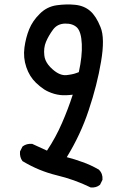

<svg xmlns="http://www.w3.org/2000/svg" viewBox="-20 -781 540 848"><path d="M379.4 46.4Q343.3 28.8 306.2 15.6Q269 2.4 230.5 -6.8Q151.9 -25.9 81.1 -68.4L80.1 -68.8L79.1 -69.8Q66.4 -86.9 68.4 -110.8V-111.8L68.8 -112.8L78.6 -132.3L79.6 -133.8L80.6 -134.8Q97.7 -147.5 121.6 -145.5H122.6L123.5 -145L187.5 -115.7Q226.6 -174.3 253.9 -237.8Q280.8 -299.3 301.3 -362.8Q284.7 -360.8 271.2 -360.4Q257.8 -359.9 246.1 -361.3Q219.2 -364.3 192.9 -376.5Q184.1 -380.4 175 -386.2Q166 -392.1 157 -399.4Q147.9 -406.7 138.7 -415.5Q124.5 -429.2 113.8 -446.5Q103 -463.9 96.2 -484.4Q82 -525.9 87.9 -570.8Q93.8 -614.7 108.9 -651.9Q124 -689 155.3 -719.7Q186.5 -751.5 230.5 -757.8Q273.4 -763.7 311.5 -759.8Q351.1 -755.9 377.9 -732.9Q404.3 -710.4 423.8 -661.6Q434.1 -637.2 434.6 -598.6Q435.1 -560.1 426.3 -508.8Q409.2 -405.8 371.6 -293.9Q335.9 -186 274.9 -86.9Q311 -77.6 343.8 -65.4Q362.3 -59.1 380.1 -50.8Q397.9 -42.5 416 -32.2H416.5L417 -31.2Q434.6 -14.2 432.6 12.2V13.2L432.1 14.2L422.4 33.7L421.9 35.2L420.9 35.6Q405.3 48.8 381.3 46.9H380.4ZM328.1 -462.4Q343.8 -533.2 341.3 -586.4Q338.9 -640.1 320.3 -659.2Q301.3 -677.7 267.1 -676.8Q233.4 -675.8 214.8 -650.9Q194.8 -624 183.1 -596.2Q171.9 -569.3 175.8 -536.1Q176.8 -525.4 181.2 -515.1Q185.5 -504.9 193.1 -494.9Q200.7 -484.9 211.9 -475.1Q244.1 -446.3 273.4 -449.2Q279.3 -449.7 284.9 -450.7Q290.5 -451.7 296.1 -452.6Q301.8 -453.6 307.1 -455.1Q312.5 -456.5 317.6 -458.5Q322.8 -460.4 328.1 -462.4Z"/></svg>

Font: NaikaiFont
Style: SemiBold
Weight: 600
Version: Version 1.89